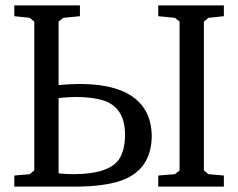

<svg xmlns="http://www.w3.org/2000/svg" viewBox="-20 -691 882 711"><path d="M33 0V-41L90 -46L107 -60V-611L90 -625L33 -631V-671H276V-631L214 -625L197 -611V-376Q239 -380 274 -380Q477 -380 527 -265Q541 -231 542 -190Q542 -62 428 -22Q364 0 258 0ZM197 -49Q224 -46 251 -46Q381 -46 420 -100Q443 -134 443 -192Q443 -293 363 -319Q325 -331 265 -332Q235 -332 197 -328ZM566 0V-41L628 -46L645 -60V-611L628 -625L566 -631V-671H809V-631L752 -625L735 -611V-60L752 -46L809 -41V0Z"/></svg>

Font: Khartiya
Style: Regular
Weight: 500
Version: Version 1.0.1